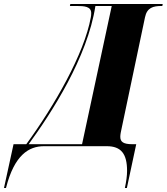

<svg xmlns="http://www.w3.org/2000/svg" viewBox="-104 -734 837 964"><path d="M-84 210H-74C-32 44 41 0 117 0H432C504 0 534 38 534 124C534 149 530 177 523 210H533L580 -10H560C515 -10 500 -22 500 -47C500 -59 503 -73 507 -91L624 -647C634 -696 665 -704 708 -704H711L713 -714H249L247 -704H280C319 -704 354 -702 354 -668C354 -658 353 -653 352 -647C319 -464 169 -203 28 -10H-36ZM40 -10C155 -168 335 -445 375 -704H457L308 -10Z"/></svg>

Font: Noto Serif Display Condensed Black
Style: Italic
Weight: 900
Width: 3
Italic angle: -12°
Designer: Monotype Design Team
Foundry: Monotype Imaging Inc.
Version: Version 2.009